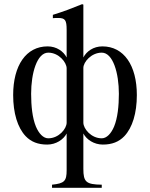

<svg xmlns="http://www.w3.org/2000/svg" viewBox="-20 -682 718 919"><path d="M299 -95C299 -66 262 -20 211 -20C187 -20 166 -43 152 -76C135 -117 129 -175 129 -233C129 -332 157 -430 211 -430C262 -430 299 -383 299 -355ZM379 -357C379 -385 417 -430 467 -430C521 -430 549 -332 549 -233C549 -175 543 -117 526 -76C512 -43 491 -20 467 -20C416 -20 379 -66 379 -95ZM379 -660 373 -662C321 -641 288 -628 233 -611V-595C242 -596 249 -596 258 -596C292 -596 299 -586 299 -539V-407C284 -436 251 -460 208 -460C105 -460 43 -369 43 -227C43 -141 64 -71 103 -30C129 -3 162 10 206 10C248 10 284 -14 299 -43V133C299 185 288 196 229 202V217H467V202C392 201 379 189 379 126V-43C394 -14 430 10 472 10C516 10 549 -3 575 -30C614 -71 635 -141 635 -227C635 -369 573 -460 470 -460C427 -460 394 -436 379 -407Z"/></svg>

Font: XITS
Style: Regular
Weight: 400
Designer: MicroPress Inc., with final additions and corrections provided by Coen Hoffman, Elsevier (retired)
Version: Version 1.302